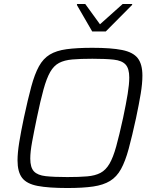

<svg xmlns="http://www.w3.org/2000/svg" viewBox="-20 -936 770 964"><path d="M318 8Q224 8 169 -2.5Q114 -13 91 -43Q68 -73 68 -131Q68 -168 76.5 -221Q85 -274 100 -345Q120 -438 137 -501Q154 -564 175.5 -603Q197 -642 230 -662Q263 -682 314.5 -689Q366 -696 444 -696Q538 -696 593 -685Q648 -674 671.5 -644Q695 -614 695 -556Q695 -517 686.5 -465.5Q678 -414 663 -343Q643 -251 626 -188.5Q609 -126 587.5 -87Q566 -48 532.5 -27.5Q499 -7 447.5 0.5Q396 8 318 8ZM318 -47Q378 -47 418 -50.5Q458 -54 484.5 -68Q511 -82 529.5 -113.5Q548 -145 563.5 -201Q579 -257 598 -344Q613 -415 621 -464Q629 -513 629 -547Q629 -592 610.5 -612Q592 -632 551.5 -636.5Q511 -641 444 -641Q384 -641 343.5 -637.5Q303 -634 276.5 -620Q250 -606 232 -574.5Q214 -543 198.5 -487Q183 -431 165 -344Q150 -272 141 -222.5Q132 -173 132 -140Q132 -95 150.5 -75.5Q169 -56 210 -51.5Q251 -47 318 -47ZM443 -778 366 -911 367 -916H408L482 -814L596 -916H644L643 -911L511 -778Z"/></svg>

Font: Saira Light
Style: Italic
Weight: 300
Italic angle: -12°
Designer: Hector Gatti with collaboration of the Omnibus-Type team
Foundry: Omnibus-Type
Version: Version 1.100; ttfautohint (v1.8.3)